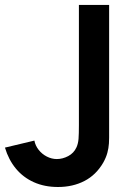

<svg xmlns="http://www.w3.org/2000/svg" viewBox="-20 -740 540 775"><path d="M214 14.8Q159.8 14.8 116.7 -4.5Q73.6 -23.8 44.1 -59.5Q14.6 -95.2 0 -144.2L118.8 -172.5Q122.6 -152.4 136 -135.2Q149.5 -118 169.1 -108Q188.7 -98 209.3 -98Q232.8 -98 255.5 -110Q278.2 -122.1 288.8 -145.5Q295.4 -160.1 297 -179.4Q298.5 -198.7 298.5 -235.3V-720H420.5V-235.3V-214.2Q420.9 -180.6 419.7 -161.3Q418.5 -142.1 413.3 -123Q408.1 -103.8 396.7 -83.5Q367.8 -33.7 320.7 -9.4Q273.7 14.8 214 14.8Z"/></svg>

Font: Manrope
Style: Regular
Weight: 400
Designer: Mikhail Sharanda
Foundry: Mikhail Sharanda
Version: Version 4.503